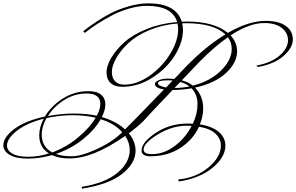

<svg xmlns="http://www.w3.org/2000/svg" viewBox="-28 -913 1774 1150"><path d="M1052 -422Q1041 -410 1017 -386Q1057 -386 1107 -395Q1084 -413 1052 -422ZM978 -432Q918 -432 918 -415Q918 -398 967 -389Q995 -419 1006 -431Q997 -432 978 -432ZM1120 -159 1090 -160Q1003 -160 917.5 -108Q832 -56 832 -17Q832 10 883 10Q954 10 1018.5 -38.5Q1083 -87 1120 -159ZM259 -218Q341 -233 415.5 -233Q490 -233 552 -220Q573 -260 573 -290Q573 -353 490 -353Q419 -353 357.5 -314.5Q296 -276 259 -218ZM307 9Q344 23 401.5 23Q459 23 552 -20Q647 -64 704 -121Q659 -173 575 -199Q540 -136 469 -79Q398 -22 307 9ZM14 -41Q14 -11 46.5 7.5Q79 26 141 26Q203 26 265 6Q207 -30 207 -103Q207 -152 234 -202Q134 -177 74 -130.5Q14 -84 14 -41ZM1127 -400Q1230 -426 1295 -489.5Q1360 -553 1360 -621Q1360 -658 1337 -690Q1253 -631 1167 -543Q1148 -524 1061 -432Q1099 -422 1127 -400ZM545 -208Q480 -223 405.5 -223Q331 -223 251 -206Q222 -156 222 -106Q222 -34 285 0Q369 -31 439 -89Q509 -147 545 -208ZM717 -406Q793 -406 869 -460Q945 -514 992 -591.5Q1039 -669 1039 -738Q1039 -757 1035 -772Q944 -765 866.5 -732.5Q789 -700 741.5 -655.5Q694 -611 668 -564.5Q642 -518 642 -482Q642 -446 661.5 -426Q681 -406 717 -406ZM1098 -173 1127 -172Q1155 -231 1155 -289Q1155 -347 1119 -384Q1062 -374 1006 -374Q864 -226 831 -188Q801 -158 744 -114Q784 -65 784 -11Q784 66 702.5 129.5Q621 193 462 217V206Q601 184 675 122.5Q749 61 749 -14Q749 -58 722 -99Q529 36 389 36Q325 36 283 16Q210 37 139 37Q68 37 30 14.5Q-8 -8 -8 -43Q-8 -91 58 -140.5Q124 -190 241 -215Q280 -280 349.5 -323.5Q419 -367 502 -367Q553 -367 578 -345.5Q603 -324 603 -288Q603 -252 582 -212Q667 -187 721 -138Q770 -186 954 -377Q900 -386 900 -410Q900 -423 923 -432.5Q946 -442 972 -442Q998 -442 1016 -440L1051 -477Q1187 -625 1322 -707Q1252 -774 1084 -774Q1078 -774 1072 -773.5Q1066 -773 1063 -773Q1068 -753 1068 -734Q1068 -660 1019.5 -581.5Q971 -503 885 -448Q799 -393 705 -393Q659 -393 634.5 -416Q610 -439 610 -479Q610 -519 638.5 -567Q667 -615 717.5 -660.5Q768 -706 851.5 -739.5Q935 -773 1033 -781Q1004 -878 852 -878Q802 -878 745 -861.5Q688 -845 643 -821Q552 -772 501 -732L480 -716L470 -725Q494 -746 543.5 -779Q593 -812 637 -834.5Q681 -857 742.5 -875Q804 -893 860 -893Q1027 -893 1061 -783Q1078 -784 1092 -784Q1254 -784 1337 -716Q1461 -788 1564 -788Q1642 -788 1684 -757.5Q1726 -727 1726 -677Q1726 -627 1670.5 -578Q1615 -529 1517 -512L1507 -520Q1598 -537 1647.5 -581Q1697 -625 1697 -671Q1697 -717 1659.5 -746Q1622 -775 1554 -775Q1465 -775 1353 -701Q1392 -659 1392 -606Q1392 -537 1325.5 -475.5Q1259 -414 1140 -388Q1189 -339 1189 -263Q1189 -216 1169 -168Q1245 -156 1283.5 -122Q1322 -88 1322 -41Q1322 28 1245.5 91.5Q1169 155 1043 174L1039 162Q1147 152 1221 89.5Q1295 27 1295 -41Q1295 -82 1262.5 -112.5Q1230 -143 1164 -154Q1129 -77 1052.5 -27Q976 23 872 23Q820 23 820 -12Q820 -60 904 -116.5Q988 -173 1098 -173Z"/></svg>

Font: Monsieur La Doulaise
Style: Regular
Weight: 400
Designer: Alejandro Paul
Foundry: Alejandro Paul
Version: Version 1.000